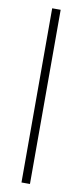

<svg xmlns="http://www.w3.org/2000/svg" viewBox="-88 -793 352 825"><g transform="rotate(10 88.0 -380.0)"><path d="M107 0H70V-760H107Z"/></g></svg>

Font: Noto Sans Malayalam ExtraCondensed ExtraLight
Style: Regular
Weight: 200
Width: 2
Designer: Jelle Bosma - Monotype Design Team
Foundry: Monotype Imaging Inc.
Version: Version 2.104; ttfautohint (v1.8.4.7-5d5b)